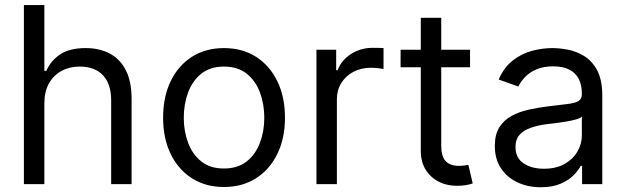

<svg xmlns="http://www.w3.org/2000/svg" viewBox="-20 -748 2544 780"><path d="M160.2 -328.1V0H77.1V-727.5H160.2V-460H168Q187 -502.4 225.3 -527.6Q263.7 -552.7 328.1 -552.7Q383.8 -552.7 425.8 -530.5Q467.8 -508.3 491.2 -462.6Q514.6 -417 514.6 -346.7V0H431.6V-340.8Q431.6 -406.7 398.4 -442.1Q365.2 -477.5 303.7 -477.5Q262.7 -477.5 230.2 -460Q197.8 -442.4 179 -409.2Q160.2 -376 160.2 -328.1Z M889.6 11.7Q815.9 11.7 760.3 -23.4Q704.6 -58.6 673.6 -122.1Q642.6 -185.5 642.6 -269.5Q642.6 -355 673.6 -418.7Q704.6 -482.4 760.3 -517.6Q815.9 -552.7 889.6 -552.7Q963.9 -552.7 1019.5 -517.6Q1075.2 -482.4 1106.4 -418.7Q1137.7 -355 1137.7 -269.5Q1137.7 -185.5 1106.4 -122.1Q1075.2 -58.6 1019.5 -23.4Q963.9 11.7 889.6 11.7ZM889.6 -63.5Q946.3 -63.5 982.4 -92.3Q1018.6 -121.1 1036.1 -168.2Q1053.7 -215.3 1053.7 -269.5Q1053.7 -324.7 1036.1 -372.1Q1018.6 -419.4 982.4 -448.5Q946.3 -477.5 889.6 -477.5Q833.5 -477.5 797.6 -448.5Q761.7 -419.4 744.1 -372.1Q726.6 -324.7 726.6 -269.5Q726.6 -215.3 744.1 -168.2Q761.7 -121.1 797.6 -92.3Q833.5 -63.5 889.6 -63.5Z M1265.6 0V-545.9H1345.7V-462.9H1351.6Q1366.7 -503.4 1406 -528.6Q1445.3 -553.7 1494.1 -553.7Q1503.4 -553.7 1517.1 -553.5Q1530.8 -553.2 1538.1 -552.7V-467.8Q1533.7 -468.8 1518.6 -470.7Q1503.4 -472.7 1486.3 -472.7Q1446.8 -472.7 1415.5 -456.1Q1384.3 -439.5 1366.5 -410.6Q1348.6 -381.8 1348.6 -344.7V0Z M1889.6 -545.9V-474.6H1607.4V-545.9ZM1689.5 -675.8H1772.5V-156.2Q1772.5 -113.8 1790 -94Q1807.6 -74.2 1845.7 -74.2Q1854 -74.2 1863 -75.2Q1872.1 -76.2 1882.8 -78.1L1900.4 -2.9Q1888.7 1.5 1871.8 4.2Q1855 6.8 1837.9 6.8Q1772 6.8 1730.7 -32.2Q1689.5 -71.3 1689.5 -133.8Z M2176.8 12.7Q2125 12.7 2082.5 -7.1Q2040 -26.9 2015.1 -64.5Q1990.2 -102.1 1990.2 -155.3Q1990.2 -202.1 2008.8 -231.2Q2027.3 -260.3 2058.3 -277.1Q2089.4 -293.9 2126.7 -302.2Q2164.1 -310.5 2202.1 -315.4Q2252 -321.8 2283.2 -325.2Q2314.5 -328.6 2329.1 -336.9Q2343.8 -345.2 2343.8 -365.2V-368.2Q2343.8 -403.3 2330.8 -428Q2317.9 -452.6 2292 -465.6Q2266.1 -478.5 2227.5 -478.5Q2187.5 -478.5 2159.4 -466.3Q2131.3 -454.1 2113.3 -435.3Q2095.2 -416.5 2085.9 -396.5L2005.9 -424.8Q2027.3 -474.6 2063.2 -502.4Q2099.1 -530.3 2141.4 -541.5Q2183.6 -552.7 2224.6 -552.7Q2251 -552.7 2285.2 -546.6Q2319.3 -540.5 2351.8 -521.2Q2384.3 -502 2405.5 -463.1Q2426.8 -424.3 2426.8 -359.4V0H2344.7V-74.2H2338.9Q2330.6 -56.6 2310.5 -36.4Q2290.5 -16.1 2257.6 -1.7Q2224.6 12.7 2176.8 12.7ZM2189.5 -62.5Q2239.3 -62.5 2273.7 -82Q2308.1 -101.6 2325.9 -132.6Q2343.8 -163.6 2343.8 -197.3V-274.4Q2338.4 -268.1 2320.3 -262.9Q2302.2 -257.8 2278.8 -253.9Q2255.4 -250 2233.4 -247.3Q2211.4 -244.6 2198.2 -243.2Q2165.5 -238.8 2137.2 -229.2Q2108.9 -219.7 2091.6 -201.2Q2074.2 -182.6 2074.2 -150.4Q2074.2 -106.9 2106.7 -84.7Q2139.2 -62.5 2189.5 -62.5Z"/></svg>

Font: GitLab Sans
Style: Regular
Weight: 400
Designer: Rasmus Andersson
Foundry: Modifications by GitLab B.V., manufactured by rsms
Version: Version 4.000;git-c8fb6b7